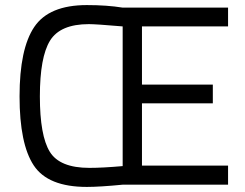

<svg xmlns="http://www.w3.org/2000/svg" viewBox="-20 -726 965 756"><path d="M878 1H465Q373 10 322 10Q169 10 113 -74.5Q57 -159 57 -346.5Q57 -534 115 -620Q173 -706 322 -706Q401 -706 463 -696H878V-622H539V-393H818V-319H539V-74H878ZM332 -65Q384 -65 463 -72V-622Q358 -631 330 -631Q217 -631 177 -566Q137 -501 137 -346.5Q137 -192 176 -128.5Q215 -65 332 -65Z"/></svg>

Font: Titillium Web[RUS by Daymarius]
Style: Regular
Weight: 400
Designer: Cyrillization by Daymarius
Foundry: Cyrillization by Daymarius
Version: Version 1.002 September 11, 2018